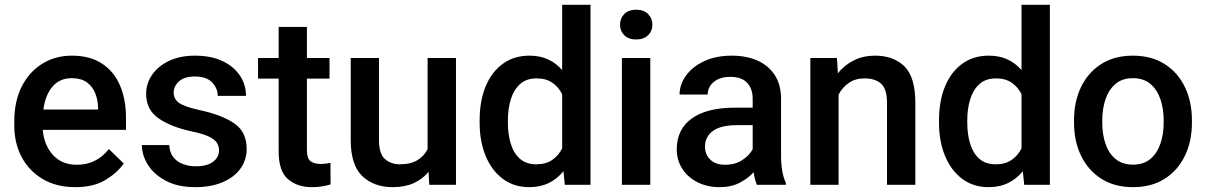

<svg xmlns="http://www.w3.org/2000/svg" viewBox="-20 -770 5024 800"><path d="M293.5 9.8Q215.3 9.8 158.2 -23.9Q101.1 -57.6 70.3 -115.5Q39.6 -173.3 39.6 -246.1V-265.6Q39.6 -348.6 70.8 -409.9Q102.1 -471.2 156.5 -504.6Q210.9 -538.1 279.3 -538.1Q355 -538.1 405 -505.1Q455.1 -472.2 480 -413.8Q504.9 -355.5 504.9 -279.3V-229H158.2Q163.1 -166 200.2 -124.8Q237.3 -83.5 300.3 -83.5Q342.8 -83.5 376 -100.6Q409.2 -117.7 433.6 -148.9L495.6 -88.9Q470.2 -51.3 420.4 -20.8Q370.6 9.8 293.5 9.8ZM278.8 -444.3Q229 -444.3 199 -409.4Q168.9 -374.5 160.6 -313.5H388.7V-322.8Q387.7 -354.5 376.5 -382.3Q365.2 -410.2 341.6 -427.2Q317.9 -444.3 278.8 -444.3Z M892.6 -143.1Q892.6 -160.6 883.8 -174.8Q875 -189 850.3 -200.9Q825.7 -212.9 777.8 -222.7Q693.4 -240.7 641.1 -276.6Q588.9 -312.5 588.9 -378.9Q588.9 -421.9 613.5 -458Q638.2 -494.1 683.8 -516.1Q729.5 -538.1 792.5 -538.1Q858.9 -538.1 906.2 -515.9Q953.6 -493.7 979.2 -455.8Q1004.9 -418 1004.9 -370.6H887.2Q887.2 -402.3 863.5 -426.8Q839.8 -451.2 792.5 -451.2Q747.6 -451.2 725.6 -430.9Q703.6 -410.6 703.6 -383.8Q703.6 -357.4 726.1 -341.3Q748.5 -325.2 813 -311Q903.8 -291.5 955.8 -256.1Q1007.8 -220.7 1007.8 -149.4Q1007.8 -103 981.4 -66.9Q955.1 -30.8 907 -10.5Q858.9 9.8 793.9 9.8Q721.7 9.8 672.1 -16.1Q622.6 -42 596.9 -82.3Q571.3 -122.6 571.3 -165.5H685.1Q687 -132.8 703.4 -113.5Q719.7 -94.2 744.4 -85.7Q769 -77.1 795.4 -77.1Q842.8 -77.1 867.7 -95.9Q892.6 -114.7 892.6 -143.1Z M1353 -528.3V-442.4H1258.8V-146Q1258.8 -108.9 1274.4 -97.9Q1290 -86.9 1315.4 -86.9Q1327.6 -86.9 1338.9 -88.4Q1350.1 -89.8 1356.9 -91.3L1357.4 -1.5Q1342.8 2.9 1323.5 6.3Q1304.2 9.8 1279.3 9.8Q1218.3 9.8 1179.7 -23.7Q1141.1 -57.1 1141.1 -138.7V-442.4H1055.2V-528.3H1141.1V-657.7H1258.8V-528.3Z M1768.6 0 1765.6 -54.2Q1741.2 -23.9 1704.1 -7.1Q1667 9.8 1616.2 9.8Q1538.1 9.8 1489.7 -36.1Q1441.4 -82 1441.4 -187V-528.3H1559.1V-186Q1559.1 -128.4 1584.5 -106.9Q1609.9 -85.4 1645 -85.4Q1691.4 -85.4 1719.5 -102.8Q1747.6 -120.1 1761.7 -148.9V-528.3H1879.9V0Z M1978.5 -258.3V-268.6Q1978.5 -349.1 2003.4 -409.7Q2028.3 -470.2 2075 -504.2Q2121.6 -538.1 2186 -538.1Q2230 -538.1 2263.7 -522.5Q2297.4 -506.8 2322.3 -478V-750H2440.4V0H2333.5L2327.6 -56.6Q2302.2 -24.9 2266.8 -7.6Q2231.4 9.8 2185.1 9.8Q2121.1 9.8 2074.7 -25.1Q2028.3 -60.1 2003.4 -120.6Q1978.5 -181.2 1978.5 -258.3ZM2096.2 -268.6V-258.3Q2096.2 -210.4 2108.2 -171.1Q2120.1 -131.8 2146.2 -108.6Q2172.4 -85.4 2214.8 -85.4Q2254.9 -85.4 2281.2 -103.8Q2307.6 -122.1 2322.3 -151.9V-377.4Q2307.6 -407.2 2281.5 -425.3Q2255.4 -443.4 2215.8 -443.4Q2173.3 -443.4 2147 -419.7Q2120.6 -396 2108.4 -356.4Q2096.2 -316.9 2096.2 -268.6Z M2563.5 -667Q2563.5 -693.8 2581.3 -711.7Q2599.1 -729.5 2630.9 -729.5Q2662.1 -729.5 2680.2 -711.7Q2698.2 -693.8 2698.2 -667Q2698.2 -640.6 2680.2 -623Q2662.1 -605.5 2630.9 -605.5Q2599.1 -605.5 2581.3 -623Q2563.5 -640.6 2563.5 -667ZM2689.5 -528.3V0H2571.3V-528.3Z M3133.8 0Q3125 -19.5 3120.1 -52.2Q3097.2 -26.9 3062 -8.5Q3026.9 9.8 2978.5 9.8Q2926.8 9.8 2886.2 -10.7Q2845.7 -31.2 2822.8 -66.9Q2799.8 -102.5 2799.8 -147.5Q2799.8 -231.4 2862.5 -276.4Q2925.3 -321.3 3041 -321.3H3116.2V-357.9Q3116.2 -399.9 3093.3 -424.8Q3070.3 -449.7 3022.9 -449.7Q2980 -449.7 2954.3 -428.7Q2928.7 -407.7 2928.7 -376H2811.5Q2811.5 -418 2838.4 -455.1Q2865.2 -492.2 2914.1 -515.1Q2962.9 -538.1 3029.3 -538.1Q3088.9 -538.1 3135 -518.1Q3181.2 -498 3207.8 -457.8Q3234.4 -417.5 3234.4 -356.9V-122.1Q3234.4 -50.3 3254.4 -7.8V0ZM3001.5 -83.5Q3043.5 -83.5 3073.5 -103.5Q3103.5 -123.5 3116.2 -148.4V-248.5H3049.8Q2983.9 -248.5 2950.7 -224.6Q2917.5 -200.7 2917.5 -158.7Q2917.5 -126.5 2939.5 -105Q2961.4 -83.5 3001.5 -83.5Z M3581.5 -443.4Q3544.4 -443.4 3517.1 -424.8Q3489.7 -406.2 3474.1 -375.5V0H3356.4V-528.3H3467.3L3471.2 -464.8Q3499 -499.5 3538.3 -518.8Q3577.6 -538.1 3626 -538.1Q3702.6 -538.1 3748.3 -493.7Q3793.9 -449.2 3793.9 -341.3V0H3675.8V-341.8Q3675.8 -398.4 3651.6 -420.9Q3627.4 -443.4 3581.5 -443.4Z M3892.6 -258.3V-268.6Q3892.6 -349.1 3917.5 -409.7Q3942.4 -470.2 3989 -504.2Q4035.6 -538.1 4100.1 -538.1Q4144 -538.1 4177.7 -522.5Q4211.4 -506.8 4236.3 -478V-750H4354.5V0H4247.6L4241.7 -56.6Q4216.3 -24.9 4180.9 -7.6Q4145.5 9.8 4099.1 9.8Q4035.2 9.8 3988.8 -25.1Q3942.4 -60.1 3917.5 -120.6Q3892.6 -181.2 3892.6 -258.3ZM4010.3 -268.6V-258.3Q4010.3 -210.4 4022.2 -171.1Q4034.2 -131.8 4060.3 -108.6Q4086.4 -85.4 4128.9 -85.4Q4168.9 -85.4 4195.3 -103.8Q4221.7 -122.1 4236.3 -151.9V-377.4Q4221.7 -407.2 4195.6 -425.3Q4169.4 -443.4 4129.9 -443.4Q4087.4 -443.4 4061 -419.7Q4034.7 -396 4022.5 -356.4Q4010.3 -316.9 4010.3 -268.6Z M4455.1 -258.3V-269.5Q4455.1 -346.2 4484.1 -407Q4513.2 -467.8 4568.1 -502.9Q4623 -538.1 4700.2 -538.1Q4777.8 -538.1 4833 -502.9Q4888.2 -467.8 4917.2 -407Q4946.3 -346.2 4946.3 -269.5V-258.3Q4946.3 -181.6 4917.2 -121.1Q4888.2 -60.5 4833.3 -25.4Q4778.3 9.8 4701.2 9.8Q4623.5 9.8 4568.6 -25.4Q4513.7 -60.5 4484.4 -121.1Q4455.1 -181.6 4455.1 -258.3ZM4572.8 -269.5V-258.3Q4572.8 -210.4 4586.2 -170.9Q4599.6 -131.3 4627.9 -107.7Q4656.2 -84 4701.2 -84Q4745.1 -84 4773.2 -107.7Q4801.3 -131.3 4814.9 -170.9Q4828.6 -210.4 4828.6 -258.3V-269.5Q4828.6 -316.4 4815.2 -356.2Q4801.8 -396 4773.4 -420.2Q4745.1 -444.3 4700.2 -444.3Q4655.8 -444.3 4627.7 -420.2Q4599.6 -396 4586.2 -356.2Q4572.8 -316.4 4572.8 -269.5Z"/></svg>

Font: Vazirmatn RD UI Medium
Style: Regular
Weight: 500
Designer: Saber Rastikerdar
Foundry: Saber Rastikerdar
Version: Version 33.003